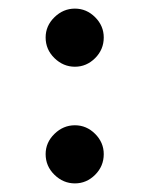

<svg xmlns="http://www.w3.org/2000/svg" viewBox="-20 -416 329 446"><path d="M221 -329Q221 -301 201 -281Q181 -261 154 -261Q127 -261 106.5 -281Q86 -301 86 -329Q86 -356 106.5 -376Q127 -396 154 -396Q181 -396 201 -376Q221 -356 221 -329ZM221 -58Q221 -30 201 -10Q181 10 154 10Q127 10 106.5 -10Q86 -30 86 -58Q86 -85 106.5 -105Q127 -125 154 -125Q181 -125 201 -105Q221 -85 221 -58Z"/></svg>

Font: GFS Neohellenic Rg
Style: Bold
Weight: 700
Designer: Designed by Takis Katsoulidis and George D. Matthiopoulos.
Foundry: Designed by Takis Katsoulidis and George D. Matthiopoulos.
Version: Version 1.0